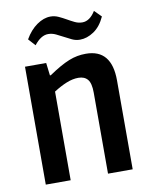

<svg xmlns="http://www.w3.org/2000/svg" viewBox="-84 -804 674 866"><g transform="rotate(-10 253.0 -371.5)"><path d="M55 -540H152L159 -482H163Q191 -501 214 -514Q237 -527 257 -535Q277 -543 296 -546.5Q315 -550 335 -550Q453 -550 453 -407V0H340V-371Q340 -414 325.5 -431.5Q311 -449 283 -449Q257 -449 228.5 -437.5Q200 -426 169 -406V0H55ZM90 -659Q113 -699 144.5 -721Q176 -743 207 -743Q226 -743 243.5 -735Q261 -727 277.5 -717.5Q294 -708 310.5 -700Q327 -692 345 -692Q379 -692 405 -734L436 -703Q416 -659 384.5 -638Q353 -617 321 -617Q302 -617 285 -625Q268 -633 251.5 -642Q235 -651 218 -659Q201 -667 183 -667Q150 -667 119 -627Z"/></g></svg>

Font: Encode Sans Compressed
Style: SemiBold
Weight: 600
Designer: Pablo Impallari, Andres Torresi
Foundry: Pablo Impallari, Andres Torresi
Version: Version 1.000; ttfautohint (v1.00) -l 8 -r 50 -G 200 -x 14 -